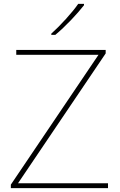

<svg xmlns="http://www.w3.org/2000/svg" viewBox="-20 -972 618 992"><path d="M414 -945V-952H384C355 -909 290 -838 245 -798V-792H266C319 -836 379 -900 414 -945ZM538 0V-25H73L526 -696V-714H64V-689H489L36 -18V0Z"/></svg>

Font: Noto Sans Ethiopic Thin
Style: Regular
Weight: 100
Designer: Monotype Design Team
Foundry: Monotype Imaging Inc.
Version: Version 2.102